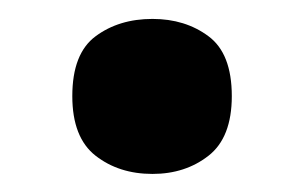

<svg xmlns="http://www.w3.org/2000/svg" viewBox="-20 -455 325 205"><path d="M57.2 -352.4Q57.2 -397.9 82.1 -416.3Q107 -434.8 142.8 -434.8Q177.8 -434.8 202.6 -416.3Q227.5 -397.9 227.5 -352.4Q227.5 -308.1 202.6 -288.7Q177.8 -269.3 142.8 -269.3Q107 -269.3 82.1 -288.7Q57.2 -308.1 57.2 -352.4Z"/></svg>

Font: Noto Sans Hebrew
Style: Regular
Weight: 400
Designer: Monotype Design Team
Foundry: Monotype Imaging Inc.
Version: Version 2.003;January 10, 2023;FontCreator 14.0.0.2877 64-bi